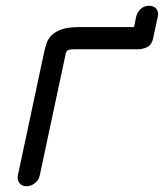

<svg xmlns="http://www.w3.org/2000/svg" viewBox="-20 -646 568 666"><path d="M510 -508Q504 -488 488.5 -481.5Q473 -475 456 -475H237Q220 -475 214.5 -471Q209 -467 208 -460L118 -38Q115 -22 101.5 -11Q88 0 72 0Q56 0 47.5 -11Q39 -22 42 -38L132 -460Q136 -480 142 -497Q148 -514 161.5 -526Q175 -538 196.5 -545Q218 -552 254 -552H445L452 -587Q456 -604 468 -615Q480 -626 497 -626Q514 -626 522.5 -615Q531 -604 527 -587Z"/></svg>

Font: VDS Compensated
Style: Light Italic
Weight: 300
Italic angle: -12°
Designer: artmaker
Foundry: artmaker
Version: Version 1.000 2012 initial release